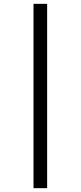

<svg xmlns="http://www.w3.org/2000/svg" viewBox="-20 -889 420 1000"><path d="M225.5 -869V91H154.5V-869Z"/></svg>

Font: Merriweather 96pt ExtraBold
Style: Regular
Weight: 800
Version: Version 2.100